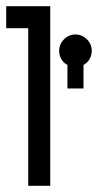

<svg xmlns="http://www.w3.org/2000/svg" viewBox="-71 -599 336 619"><path d="M20 -508H-51V-579H91V0H20V-508ZM146.4 -389.6Q133.8 -396.3 126.8 -408.2Q119.8 -420.1 119.8 -435Q119.8 -456.6 135.3 -472.2Q150.8 -487.8 172.3 -487.8Q193.7 -487.8 209.3 -472.2Q224.8 -456.6 224.8 -435Q224.8 -420.9 217.8 -408.6Q210.7 -396.3 198.2 -389.6V-313.8H146.4V-389.6Z"/></svg>

Font: Googee
Style: Regular
Weight: 400
Designer: Peter Wiegel
Foundry: CATFonts Peter Wiegel
Version: 1.000